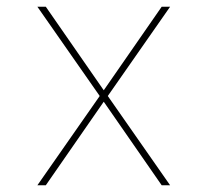

<svg xmlns="http://www.w3.org/2000/svg" viewBox="-20 -550 616 570"><path d="M91 0H116L288 -248L460 0H485L300 -265L485 -530H460L288 -282L116 -530H91L276 -265Z"/></svg>

Font: Iosevka Sparkle Thin
Style: Regular
Weight: 100
Designer: Belleve Invis
Foundry: Belleve Invis
Version: Version 4.5.0; ttfautohint (v1.8.3)